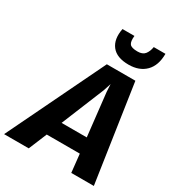

<svg xmlns="http://www.w3.org/2000/svg" viewBox="-290 -1142 1177 1282"><g transform="rotate(30 298.5 -501.5)"><path d="M-60 0 301 -747H521L632 0H458L443 -140H188L130 0ZM235 -257H429L392 -587L389 -645L370 -587ZM427 -817Q335.5 -817 296.2 -867.2Q257 -917.5 274 -1003H366Q361 -958 374.8 -940.5Q388.5 -923 435 -923Q474 -923 491.5 -945Q509 -967 515 -1003H605Q605 -913 557.2 -865Q509.5 -817 427 -817Z"/></g></svg>

Font: Merriweather Sans ExtraBold
Style: Italic
Weight: 800
Italic angle: -7.5°
Designer: Eben Sorkin
Foundry: Eben Sorkin
Version: Version 2.001; ttfautohint (v1.8.3)